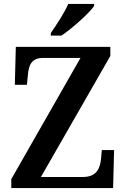

<svg xmlns="http://www.w3.org/2000/svg" viewBox="-20 -951 637 971"><path d="M237 -784V-771H291C347 -809 433 -886 456 -921V-931H325C306 -886 265 -825 237 -784ZM37 0H552L557 -192H495L491 -148C486 -100 469 -56 400 -56H187L538 -668V-714H60L55 -522H116L121 -571C125 -621 139 -658 197 -658H387L37 -45Z"/></svg>

Font: Noto Serif Khmer SemiCondensed SemiBold
Style: Regular
Weight: 600
Width: 4
Designer: Danh Hong and the Monotype Design Team
Foundry: Monotype Imaging Inc.
Version: Version 2.004